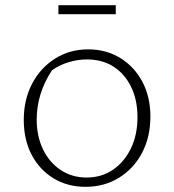

<svg xmlns="http://www.w3.org/2000/svg" viewBox="-20 -716 674 743"><path d="M311 7Q241 7 187 -26Q133 -59 102.5 -117Q72 -175 72 -252Q72 -331 104.5 -392.5Q137 -454 193.5 -489.5Q250 -525 321 -525Q391 -525 445.5 -491.5Q500 -458 531 -399.5Q562 -341 562 -265Q562 -186 530 -125Q498 -64 441 -28.5Q384 7 311 7ZM315 -29Q373 -29 417 -59Q461 -89 486.5 -141.5Q512 -194 512 -263Q512 -329 487.5 -379.5Q463 -430 419.5 -458Q376 -486 316 -486Q281 -486 246 -475.5Q211 -465 181 -444Q122 -354 122 -253Q122 -189 146.5 -138Q171 -87 215 -58Q259 -29 315 -29ZM206 -661V-696H428V-661Z"/></svg>

Font: Piazzolla SC ExtraLight
Style: Regular
Weight: 200
Designer: Juan Pablo del Peral
Foundry: Huerta Tipografica
Version: Version 1.330